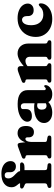

<svg xmlns="http://www.w3.org/2000/svg" viewBox="991 -1762 784 2807"><g transform="rotate(-90 1383.5 -358.0)"><path d="M300.5 -98Q300.5 -81 306 -72Q311.5 -63 324.5 -61.5L375.5 -55Q389.5 -53.5 395.5 -45.8Q401.5 -38 401.5 -27.5Q401.5 0 368 0H72Q56.5 0 47.8 -7Q39 -14 39 -26.5Q39 -37.5 45 -44.5Q51 -51.5 64.5 -56L80 -60Q95.5 -64.5 101.2 -73Q107 -81.5 107 -97V-361.5Q107 -371 102.2 -377.8Q97.5 -384.5 83.5 -390.5L62.5 -399Q44.5 -407.5 37.8 -415Q31 -422.5 31 -432Q31 -443 39 -450Q47 -457 63.5 -457H147L108 -441V-456Q108 -467 99.2 -478.2Q90.5 -489.5 79 -503.2Q67.5 -517 58.8 -536.2Q50 -555.5 50 -582.5Q50 -649 101.8 -689.5Q153.5 -730 247.5 -730Q307.5 -730 348.8 -711.8Q390 -693.5 411 -663Q432 -632.5 432 -597Q432 -558.5 410.2 -538.2Q388.5 -518 354 -518Q315.5 -518 292.5 -540.5Q269.5 -563 269.5 -601.5V-640.5Q269.5 -661.5 257 -671.8Q244.5 -682 225.5 -682Q202.5 -682 190.8 -668.2Q179 -654.5 179 -629Q179 -604.5 189.8 -584.8Q200.5 -565 216.2 -548.5Q232 -532 248 -517.2Q264 -502.5 274.8 -487.5Q285.5 -472.5 285.5 -455.5V-429.5L265 -457H381.5Q396 -457 404.5 -450.8Q413 -444.5 413 -433Q413 -416 396 -404.2Q379 -392.5 340.5 -392.5H300.5Z M693 -271Q693 -346 713.2 -395.5Q733.5 -445 766.8 -469.2Q800 -493.5 839 -493.5Q890.5 -493.5 918 -463Q945.5 -432.5 945.5 -372Q945.5 -311.5 921.2 -283Q897 -254.5 858.5 -254.5Q819 -254.5 799.2 -274.8Q779.5 -295 779.5 -331V-351Q779 -364.5 773.2 -371.8Q767.5 -379 755.5 -379Q743.5 -379 733.8 -368.8Q724 -358.5 718 -336.2Q712 -314 712 -277.5ZM700 -451.5 712 -344V-97.5Q712 -81 717.2 -74Q722.5 -67 739.5 -63.5L779 -56.5Q792.5 -53.5 799.2 -46.8Q806 -40 806 -27.5Q806 -14.5 797 -7.2Q788 0 770.5 0H505Q487 0 478.8 -7.2Q470.5 -14.5 470.5 -27Q470.5 -36.5 475.2 -43.2Q480 -50 490.5 -54.5L504 -59.5Q512 -63 515.2 -70.8Q518.5 -78.5 518.5 -97V-346Q518.5 -361 514.5 -367.2Q510.5 -373.5 502 -376L487 -379Q477 -382 472.5 -388Q468 -394 468 -403Q468 -413.5 474.2 -420.2Q480.5 -427 496.5 -433L601.5 -472.5Q633.5 -485.5 647.8 -489Q662 -492.5 670 -492.5Q683 -492.5 690 -483.2Q697 -474 700 -451.5Z M1292 -67V-78L1278 -78.5V-396.5Q1278 -419.5 1265.8 -432.8Q1253.5 -446 1232.5 -446Q1215.5 -446 1204 -438.2Q1192.5 -430.5 1192.5 -418V-366Q1192.5 -327 1166 -305.8Q1139.5 -284.5 1090.5 -284.5Q1049 -284.5 1028.5 -302.5Q1008 -320.5 1008 -352.5Q1008 -385 1036.8 -417.2Q1065.5 -449.5 1123.2 -471Q1181 -492.5 1267.5 -492.5Q1370 -492.5 1419.8 -454Q1469.5 -415.5 1469.5 -349.5V-105Q1469.5 -94.5 1474.5 -88Q1479.5 -81.5 1489.5 -81.5Q1498.5 -81.5 1503.8 -86.2Q1509 -91 1513.5 -96Q1517 -99.5 1520.5 -101.8Q1524 -104 1528.5 -104Q1536.5 -104 1540 -98.5Q1543.5 -93 1543.5 -84Q1543.5 -63.5 1528.5 -41Q1513.5 -18.5 1484 -2.5Q1454.5 13.5 1410.5 13.5Q1358 13.5 1325 -9Q1292 -31.5 1292 -67ZM989 -106Q989 -172.5 1049.2 -212Q1109.5 -251.5 1218.5 -251.5Q1248.5 -251.5 1271.5 -247Q1294.5 -242.5 1309.5 -234.5L1294.5 -194.5Q1282 -201 1270.8 -204.2Q1259.5 -207.5 1246 -207.5Q1217.5 -207.5 1201 -189.8Q1184.5 -172 1184.5 -139.5Q1184.5 -105.5 1199.8 -88Q1215 -70.5 1240.5 -70.5Q1258 -70.5 1273.8 -78.8Q1289.5 -87 1298.5 -99L1310 -62.5Q1285.5 -26.5 1239.8 -6.5Q1194 13.5 1142 13.5Q1073.5 13.5 1031.2 -20.5Q989 -54.5 989 -106Z M1820.5 -451.5V-97.5Q1820.5 -78.5 1824 -71Q1827.5 -63.5 1835 -59.5L1847.5 -54Q1863.5 -45.5 1863.5 -29Q1863.5 0 1828.5 0H1613.5Q1595.5 0 1587.2 -7.2Q1579 -14.5 1579 -27Q1579 -36.5 1583.8 -43.2Q1588.5 -50 1599 -54.5L1612.5 -59.5Q1620.5 -63 1623.8 -70.8Q1627 -78.5 1627 -97.5V-347.5Q1627 -362.5 1623 -369Q1619 -375.5 1610.5 -377.5L1595.5 -380.5Q1585.5 -383.5 1581 -389.5Q1576.5 -395.5 1576.5 -404.5Q1576.5 -415.5 1582.5 -421.8Q1588.5 -428 1605 -434.5L1713 -475.5Q1736.5 -484.5 1751 -488.5Q1765.5 -492.5 1779 -492.5Q1799.5 -492.5 1810 -481Q1820.5 -469.5 1820.5 -451.5ZM1803.5 -332.5 1775.5 -362 1792 -377Q1860 -441.5 1910.8 -467.5Q1961.5 -493.5 2004.5 -493.5Q2070.5 -493.5 2110.8 -450.2Q2151 -407 2151 -336.5V-97.5Q2151 -79 2154.5 -71Q2158 -63 2166 -59.5L2179 -54.5Q2189.5 -50 2194.2 -43.2Q2199 -36.5 2199 -27Q2199 -14.5 2191 -7.2Q2183 0 2164.5 0H1949.5Q1914.5 0 1914.5 -29Q1914.5 -45.5 1930.5 -54L1943 -59.5Q1951 -63.5 1954.2 -71.2Q1957.5 -79 1957.5 -97.5V-309Q1957.5 -344 1941.2 -361.2Q1925 -378.5 1896 -378.5Q1878 -378.5 1858.2 -371Q1838.5 -363.5 1821.5 -348.5Z M2735.5 -343.5Q2735.5 -308 2709.2 -283.2Q2683 -258.5 2638.5 -258.5Q2596 -258.5 2574.2 -281.5Q2552.5 -304.5 2552.5 -340.5V-357.5Q2552.5 -390 2537.2 -409.2Q2522 -428.5 2497 -428.5Q2476 -428.5 2458.2 -414Q2440.5 -399.5 2429.8 -370.5Q2419 -341.5 2419 -298Q2419 -238.5 2439.2 -198.5Q2459.5 -158.5 2494.5 -138Q2529.5 -117.5 2574.5 -117.5Q2609.5 -117.5 2636.8 -127.8Q2664 -138 2687.5 -163Q2700 -175 2707 -179.2Q2714 -183.5 2720.5 -183.5Q2730 -183.5 2734.2 -174.5Q2738.5 -165.5 2738.5 -152.5Q2737.5 -108 2708.5 -70Q2679.5 -32 2628.2 -9.2Q2577 13.5 2510 13.5Q2434.5 13.5 2375.2 -16.5Q2316 -46.5 2281.8 -100.5Q2247.5 -154.5 2247.5 -227Q2247.5 -303.5 2281 -363.8Q2314.5 -424 2375.8 -458.8Q2437 -493.5 2520.5 -493.5Q2587 -493.5 2635.2 -473.2Q2683.5 -453 2709.5 -419Q2735.5 -385 2735.5 -343.5Z"/></g></svg>

Font: Fraunces ExtraBold
Style: Regular
Weight: 800
Version: Version 1.000;[b76b70a41]